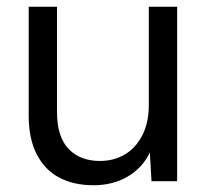

<svg xmlns="http://www.w3.org/2000/svg" viewBox="-20 -537 616 569"><path d="M257 12Q199 12 156 -10.5Q113 -33 89 -79.5Q65 -126 65 -195V-517H149V-204Q149 -132 183 -96Q217 -60 276 -60Q317 -60 349.5 -79Q382 -98 401.5 -135.5Q421 -173 421 -226V-517H505V0H429L424 -85Q402 -39 358 -13.5Q314 12 257 12Z"/></svg>

Font: DM Sans 11pt
Style: Regular
Weight: 400
Version: Version 4.004;gftools[0.9.30]